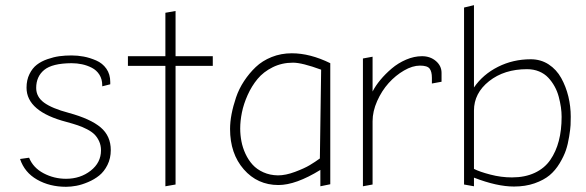

<svg xmlns="http://www.w3.org/2000/svg" viewBox="-20 -718 2254 738"><path d="M373 -386.2 403.8 -394V-402.8Q403.8 -432.6 388.9 -453.9Q374 -475.1 349.6 -485.6Q325.2 -496.1 302 -500.5Q278.8 -504.9 254.9 -504.9Q230.5 -504.9 208.5 -502Q186.5 -499 162.6 -490.7Q138.7 -482.4 121.6 -469.2Q104.5 -456.1 93.3 -433.3Q82 -410.6 82 -380.9Q82 -289.1 236.8 -249Q261.7 -242.2 279.1 -236.3Q296.4 -230.5 314.5 -221.2Q332.5 -211.9 343.3 -201.2Q354 -190.4 361.1 -174.8Q368.2 -159.2 368.2 -140.1Q368.2 -92.8 328.4 -61.8Q288.6 -30.8 233.9 -30.8Q187.5 -30.8 147.5 -52Q107.4 -73.2 91.8 -111.8L57.1 -106.9Q74.2 -55.2 122.6 -27.6Q170.9 0 233.9 0Q252.4 0 273.4 -3.9Q294.4 -7.8 318.6 -18.1Q342.8 -28.3 361.6 -43.5Q380.4 -58.6 393.1 -84Q405.8 -109.4 405.8 -141.1Q405.8 -195.3 366.9 -228.3Q328.1 -261.2 244.1 -284.2Q179.7 -301.3 149.4 -323.5Q119.1 -345.7 119.1 -379.9Q119.1 -423.8 149.9 -449.2Q180.7 -474.6 254.9 -475.1Q275.9 -475.1 295.4 -470.9Q314.9 -466.8 333 -457.5Q351.1 -448.2 362.1 -430.9Q373 -413.6 373 -390.1Z M797.9 -502H654.8V-675.8L615.7 -668.9V-502H471.7V-464.8H615.7V-2L654.8 -8.8V-464.8H797.9Z M1249.5 -475.1Q1171.9 -513.2 1101.6 -513.2Q1060.1 -513.2 1024.2 -498.8Q988.3 -484.4 963.1 -460.4Q938 -436.5 918.2 -406.5Q898.4 -376.5 887.2 -343.3Q876 -310.1 870.1 -279.5Q864.3 -249 864.3 -222.2Q864.3 -127.4 917 -67.1Q969.7 -6.8 1050.3 -6.8Q1117.2 -6.8 1211.4 -64.9V-2L1249.5 -9.8ZM1048.3 -43.9Q1017.6 -44.4 992.4 -55.7Q967.3 -66.9 950.9 -85Q934.6 -103 923.6 -126.7Q912.6 -150.4 908 -174.8Q903.3 -199.2 903.3 -224.1Q903.3 -253.4 909.9 -285.9Q916.5 -318.4 931.9 -352.8Q947.3 -387.2 970 -414.6Q992.7 -441.9 1028.1 -459.5Q1063.5 -477.1 1106.4 -477.1Q1141.1 -477.1 1214.4 -450.2L1209.5 -108.9Q1191.4 -95.7 1170.7 -83.3Q1149.9 -70.8 1114 -57.4Q1078.1 -43.9 1048.3 -43.9Z M1412.1 -500 1375 -493.2V-2L1412.1 -8.8V-252Q1412.1 -290 1429.7 -329.6Q1447.3 -369.1 1473.9 -398.7Q1500.5 -428.2 1533 -447Q1565.4 -465.8 1594.2 -465.8Q1622.6 -465.8 1631.3 -454.3Q1640.1 -442.9 1640.1 -418.9V-397L1677.2 -403.8V-438Q1677.2 -464.8 1655.5 -483.4Q1633.8 -502 1602.1 -502Q1571.8 -502 1541 -488.8Q1510.3 -475.6 1485.6 -454.6Q1460.9 -433.6 1442.1 -410.9Q1423.3 -388.2 1412.1 -366.2Z M2020 -490.2Q1952.1 -490.2 1894.3 -461.2Q1836.4 -432.1 1801.8 -381.8V-698.2L1763.7 -689V-8.8L1801.8 -2V-35.2Q1890.1 -1 1955.6 -1Q1999.5 -1 2034.9 -13.4Q2070.3 -25.9 2092.5 -44.4Q2114.7 -63 2131.1 -90.3Q2147.5 -117.7 2155.3 -140.9Q2163.1 -164.1 2167.7 -193.1Q2172.4 -222.2 2173.1 -237.1Q2173.8 -252 2173.8 -269Q2173.8 -309.1 2164.6 -347.2Q2155.3 -385.3 2137.2 -418Q2119.1 -450.7 2088.9 -470.5Q2058.6 -490.2 2020 -490.2ZM1947.8 -36.1Q1906.2 -36.1 1865 -46.9Q1823.7 -57.6 1801.8 -68.8V-293Q1801.8 -359.9 1859.9 -406Q1918 -452.1 2005.9 -452.1Q2031.2 -452.1 2052.2 -443.4Q2073.2 -434.6 2087.4 -419.4Q2101.6 -404.3 2111.8 -385.7Q2122.1 -367.2 2127.7 -345.9Q2133.3 -324.7 2136 -305.9Q2138.7 -287.1 2138.7 -269Q2138.7 -217.8 2127.9 -176.5Q2117.2 -135.3 2095.2 -103.3Q2073.2 -71.3 2035.6 -53.7Q1998 -36.1 1947.8 -36.1Z"/></svg>

Font: Comic Neue Angular Light
Style: Regular
Weight: 300
Designer: Craig Rozynski
Foundry: Craig Rozynski
Version: Version 2.003